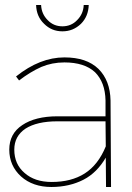

<svg xmlns="http://www.w3.org/2000/svg" viewBox="-20 -746 528 766"><path d="M403 0H423L421 -345C420 -398 404 -440 373 -471C341 -502 296 -517 237 -517C172 -517 108 -492 44 -441L56 -425C86 -448 116 -466 145 -479C174 -491 204 -497 237 -497C290 -497 331 -484 359 -458C386 -431 400 -394 401 -345V-282H209C150 -282 103 -270 69 -247C34 -224 17 -191 17 -149C17 -106 33 -70 64 -42C95 -14 136 0 185 0C233 0 276 -10 313 -29C350 -48 379 -78 402 -117ZM318 -54C282 -31 238 -20 186 -20C141 -20 105 -32 78 -56C51 -79 37 -110 37 -149C37 -185 52 -213 82 -233C112 -252 154 -262 209 -262H401L402 -162C382 -113 354 -77 318 -54ZM170 -666C154 -682 145 -702 144 -726H124C125 -696 135 -671 156 -651C176 -631 200 -621 229 -621C258 -621 282 -631 303 -651C323 -671 333 -696 334 -726H314C313 -702 304 -682 288 -666C272 -649 252 -641 229 -641C206 -641 186 -649 170 -666Z"/></svg>

Font: Argentum Sans Thin
Style: Regular
Weight: 250
Designer: Julieta Ulanovsky
Foundry: Julieta Ulanovsky
Version: Version 5.001;February 15, 2019;FontCreator 11.5.0.2425 64-b